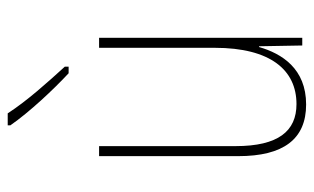

<svg xmlns="http://www.w3.org/2000/svg" viewBox="-178 -626 814 498"><g transform="rotate(-90 229.0 -377.0)"><path d="M184 -764H153V-757C187 -708 245 -646 288 -606H305V-616C265 -660 217 -713 184 -764ZM380 -527H354V-227C354 -82 296 -15 208 -15C138 -15 99 -62 99 -173V-527H73V-166C73 -49 117 10 207 10C300 10 339 -53 356 -112H358L360 0H380Z"/></g></svg>

Font: Noto Sans Thai Cond Thin
Style: Regular
Weight: 100
Width: 3
Designer: Monotype Design Team
Foundry: Monotype Imaging Inc.
Version: Version 2.002